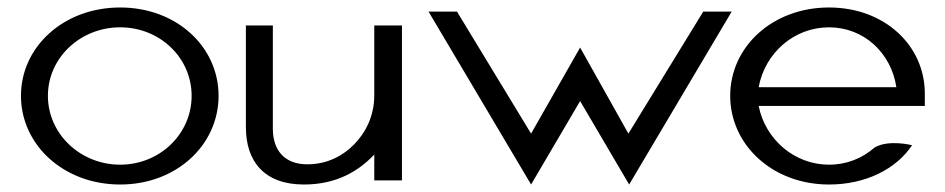

<svg xmlns="http://www.w3.org/2000/svg" viewBox="-20 -482 2525 513"><path d="M36 -226C36 -95 150 11 301 11C452 11 564 -95 564 -226C564 -357 452 -462 301 -462C150 -462 36 -357 36 -226ZM108 -226C108 -328 195 -409 301 -409C407 -409 492 -328 492 -226C492 -124 407 -42 301 -42C195 -42 108 -124 108 -226Z M637 -142C637 -51 686 11 792 11C882 11 940 -27 980 -69V0H1054V-414H980V-227C980 -171 956 -126 925 -95C897 -67 856 -43 801 -43C738 -43 709 -83 709 -138V-414H637Z M1125 -451 1399 11 1530 -212 1661 11 1935 -451H1859L1659 -125L1530 -355L1399 -125L1201 -451Z M1931 -226C1931 -95 2044 11 2195 11C2294 11 2375 -31 2417 -94C2417 -94 2355 -110 2317 -88C2284 -59 2242 -42 2195 -42C2103 -42 2025 -109 2007 -199H2451V-232C2451 -360 2344 -462 2195 -462C2044 -462 1931 -357 1931 -226ZM2007 -249C2024 -341 2102 -409 2195 -409C2288 -409 2361 -341 2375 -249Z"/></svg>

Font: Charger Sport
Style: DfExt
Weight: 400
Designer: Jasper
Foundry: Cannot Into Space Fonts
Version: Version 1.1